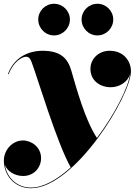

<svg xmlns="http://www.w3.org/2000/svg" viewBox="-24 -739 728 1019"><path d="M409 -635.5C409 -589 446.5 -551 493 -551C539 -551 577 -589 577 -635.5C577 -681.5 539 -719 493 -719C446.5 -719 409 -681.5 409 -635.5ZM179 -635.5C179 -589 216.5 -551 263 -551C309 -551 347 -589 347 -635.5C347 -681.5 309 -719 263 -719C216.5 -719 179 -681.5 179 -635.5ZM140.5 260C370.5 260 671 -231 671 -361C671 -412.5 634.5 -469.5 558 -469.5C501 -469.5 456 -428.5 456 -373C456 -313.5 504 -276 564 -276C609.5 -276 653.5 -303.5 666 -344.5C656 -273 585.5 -133.5 490.5 -7C427 -102 380.5 -275 354 -365.5C335.5 -428.5 298.5 -469.5 202 -469.5C129 -469.5 51.5 -436.5 18.5 -346.5L22 -345C46.5 -411.5 93.5 -438 114.5 -438C135.5 -438 142 -413.5 146 -403C173.5 -331 278.5 22 351.5 149.5C280.5 213.5 207 256.5 140.5 256.5C65 256.5 12.5 203 2 136.5C15 170 53.5 195 99 195C153.5 195 194 153.5 194 100C194 42 143 6.5 98 6.5C40 6.5 -3.5 59 -3.5 112.5C-3.5 192 53.5 260 140.5 260Z"/></svg>

Font: Bodoni* 48pt Fatface
Style: Italic
Weight: 900
Italic angle: -13°
Version: Version 2.3